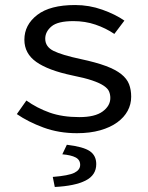

<svg xmlns="http://www.w3.org/2000/svg" viewBox="-20 -518 590 764"><path d="M47 -64Q92 -33 153 -10.5Q214 12 286 12Q338 12 378.5 0.5Q419 -11 446.5 -31Q474 -51 488 -77Q502 -103 502 -133Q502 -161 493.5 -183Q485 -205 462.5 -223Q440 -241 401 -255.5Q362 -270 301 -283Q226 -299 193 -315.5Q160 -332 160 -364Q160 -392 185 -413Q210 -434 272 -434Q319 -434 360 -420Q401 -406 435 -383L475 -436Q439 -461 387 -479.5Q335 -498 279 -498Q179 -498 128 -458.5Q77 -419 77 -360Q77 -305 124.5 -271.5Q172 -238 267 -218Q317 -208 346.5 -198Q376 -188 392.5 -177Q409 -166 414 -154Q419 -142 419 -128Q419 -97 388.5 -74.5Q358 -52 296 -52Q228 -52 177.5 -70Q127 -88 85 -118ZM228 96Q263 99 281 108.5Q299 118 299 138Q299 158 276 169.5Q253 181 190 186L198 226Q278 222 320.5 200.5Q363 179 363 135Q363 101 337.5 83.5Q312 66 246 58Z"/></svg>

Font: Codetta
Style: Regular
Weight: 400
Italic angle: -11°
Designer: Ulrich Proeller
Foundry: PROSA GmbH
Version: Version 2.00;September 29, 2018;FontCreator 11.5.0.2427 64-b